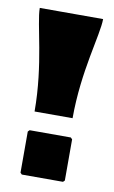

<svg xmlns="http://www.w3.org/2000/svg" viewBox="-67 -558 353 597"><g transform="rotate(10 110.0 -260.0)"><path d="M45 0H175L180 -5V-135L175 -140H45L40 -135V-5ZM50 -200H170C170 -350 210 -470 210 -520H10C10 -470 50 -350 50 -200Z"/></g></svg>

Font: MikodacsPCS
Style: Regular
Weight: 900
Designer: gluk (gluksza@wp.pl)
Foundry: gluk (gluksza@wp.pl)
Version: Version 0.27